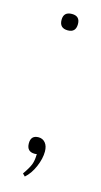

<svg xmlns="http://www.w3.org/2000/svg" viewBox="-83 -426 280 532"><g transform="rotate(15 57.0 -160.5)"><path d="M32 -372Q32 -395 56 -395Q79 -395 79 -372Q79 -348 56 -348Q32 -348 32 -372ZM62 5Q60 6 56 6Q33 6 33 -18Q33 -41 55 -41Q67 -41 74.5 -32Q82 -23 82 -7Q82 13 72 36.5Q62 60 46 74L39 67Q53 47 57.5 35Q62 23 62 5Z"/></g></svg>

Font: Moniqa Thin Paragraph
Style: Regular
Weight: 100
Designer: Rajesh Rajput
Foundry: Rajesh Rajput
Version: Version 1.000